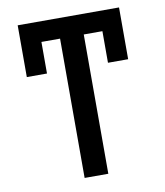

<svg xmlns="http://www.w3.org/2000/svg" viewBox="-82 -795 740 862"><g transform="rotate(-10 288.0 -363.5)"><path d="M427 -491V-635H342V0H234V-635H149V-491H57V-727H519V-491Z"/></g></svg>

Font: Sinter Medium
Style: Regular
Weight: 500
Foundry: Adobe & rsms
Version: Version 1.000